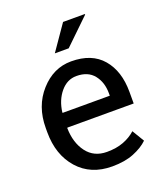

<svg xmlns="http://www.w3.org/2000/svg" viewBox="-136 -826 811 933"><g transform="rotate(-20 269.0 -360.0)"><path d="M43.9 0ZM284.7 10.3Q174.3 10.3 109.1 -63.2Q43.9 -136.7 43.9 -253.9V-275.4Q43.9 -388.2 111.1 -463.1Q178.2 -538.1 270 -538.1Q376.5 -538.1 431.4 -473.6Q486.3 -409.2 486.3 -301.8V-241.7H143.6L142.1 -239.3Q143.6 -163.1 180.7 -114Q217.8 -64.9 284.7 -64.9Q333.5 -64.9 370.4 -78.9Q407.2 -92.8 434.1 -117.2L471.7 -54.7Q443.4 -27.3 396.7 -8.5Q350.1 10.3 284.7 10.3ZM270 -462.4Q221.7 -462.4 187.5 -421.6Q153.3 -380.9 145.5 -319.3L146.5 -316.9H390.1V-329.6Q390.1 -386.2 359.9 -424.3Q329.6 -462.4 270 -462.4ZM299.3 -731.4H411.6L412.6 -728.5L281.2 -601.6H209.5Z"/></g></svg>

Font: TypoPRO Roboto Slab
Style: Regular
Weight: 400
Designer: Google
Version: Version 1.100263; 2013; ttfautohint (v0.94.20-1c74) -l 8 -r 